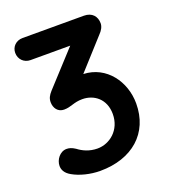

<svg xmlns="http://www.w3.org/2000/svg" viewBox="-131 -795 794 900"><g transform="rotate(-20 266.0 -345.0)"><path d="M43 -77C43 -59 51 -39 80 -23C115 -3 166 10 215 10C375 10 481 -82 481 -230C481 -339 409 -440 295 -444L429 -592C443 -606 453 -623 453 -640C453 -674 432 -700 391 -700H85C53 -700 29 -677 29 -646C29 -614 53 -590 85 -590H283L128 -421C113 -404 106 -391 106 -372C106 -343 123 -318 154 -318C190 -318 206 -335 250 -335C308 -335 361 -296 361 -221C361 -141 300 -93 239 -93C198 -93 166 -109 144 -126C126 -138 113 -141 101 -141C67 -141 43 -107 43 -77Z"/></g></svg>

Font: Hotpoint
Style: Bold
Weight: 700
Designer: Andrew Paglinawan, Luciano Perondi, Riccardo Olocco
Foundry: CAST Cooperativa Anonima Servizi Tipografici
Version: Version 1.000;PS 2.1;hotconv 16.6.51;makeotf.lib2.5.65220